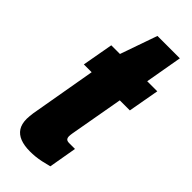

<svg xmlns="http://www.w3.org/2000/svg" viewBox="-228 -729 782 782"><g transform="rotate(45 163.0 -338.0)"><path d="M132 12Q99 12 76 3Q53 -6 41 -24.5Q29 -43 29 -73Q29 -81 30 -89.5Q31 -98 32 -107L82 -394H37L61 -528H111L167 -688H296L268 -528H326L302 -394H244L203 -163Q202 -157 201.5 -152.5Q201 -148 201 -145Q201 -135 205.5 -130Q210 -125 222 -125H255L234 -4Q215 1 197 5Q179 9 163 10.5Q147 12 132 12Z"/></g></svg>

Font: Archivo ExtraCondensed Black
Style: Italic
Weight: 900
Width: 2
Italic angle: -10°
Designer: Hector Gatti
Foundry: Omnibus-Type
Version: Version 2.001